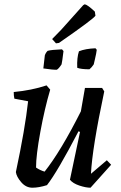

<svg xmlns="http://www.w3.org/2000/svg" viewBox="-20 -863 563 895"><path d="M241 -661 223 -681 265 -724 368 -839 375 -843Q388 -841 422 -809L425 -790Q418 -776 255 -663ZM340 -547Q338 -594 348 -624Q378 -636 425 -638L431 -631Q429 -614 423 -589Q417 -564 417 -563Q408 -549 397 -540Q358 -540 340 -547ZM182 -544 189 -605Q193 -617 202 -626Q219 -631 269 -633L276 -625Q270 -575 267 -563Q254 -543 245 -538Q229 -537 182 -544ZM54 -61Q97 -263 111 -391L47 -403Q44 -416 44 -434Q128 -442 197 -465L214 -445Q188 -357 168 -248Q148 -139 148 -82Q167 -69 188 -63Q264 -159 357 -344L376 -453H456L466 -437Q410 -173 404 -53L478 -116L498 -95L402 12Q380 12 350 2Q320 -8 306 -25L353 -248L346 -251Q247 -61 199 0Q161 12 131 12Q101 12 79 -13.5Q57 -39 54 -61Z"/></svg>

Font: Albura Medium
Style: Italic
Weight: 462
Italic angle: -7°
Designer: Mercedes Jáuregui
Foundry: Omnibus-Type Team
Version: Version 1.000